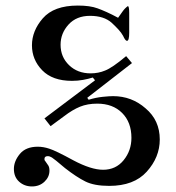

<svg xmlns="http://www.w3.org/2000/svg" viewBox="-20 -658 633 691"><path d="M140 -232 322 -369 314 -379Q298 -374 279 -370.5Q260 -367 239 -367Q169 -367 132 -405Q95 -443 95 -495Q95 -547 134 -592Q174 -638 260 -638Q304 -638 331 -628Q345 -623 364 -614.5Q383 -606 405 -594Q413 -605 421 -616.5Q429 -628 440 -636Q445 -636 445 -611V-540Q445 -511 437 -511Q431 -511 423 -529Q417 -540 406.5 -551.5Q396 -563 382 -576Q354 -601 304 -601Q255 -601 226.5 -569.5Q198 -538 198 -497Q198 -453 228.5 -423.5Q259 -394 306 -394Q334 -394 358 -404Q371 -409 390 -422Q409 -435 434 -456L455 -431L294 -306L299 -299Q325 -307 349.5 -309.5Q374 -312 387 -312Q454 -312 504 -268Q555 -225 555 -156Q555 -92 508 -40Q462 11 373 11Q319 11 287 -5Q255 -21 214 -53Q174 -87 167 -91Q159 -96 152 -96Q140 -96 140 -86Q140 -82 141 -80.5Q142 -79 143 -78L152 -65Q158 -58 158 -44Q158 -21 140 -4Q122 13 95 13Q68 13 49 -4Q30 -21 30 -50Q30 -78 51.5 -104Q73 -130 116 -130Q136 -130 157 -123Q180 -116 244 -81Q308 -47 351 -47Q397 -47 425 -81.5Q453 -116 453 -162Q453 -218 419.5 -251.5Q386 -285 330 -285Q295 -285 268 -274Q241 -263 211 -240Q199 -231 186.5 -222Q174 -213 162 -204Z"/></svg>

Font: Pochaevsk
Style: Regular
Weight: 400
Version: Version 1.210; ttfautohint (v1.8.4.7-5d5b)